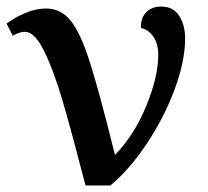

<svg xmlns="http://www.w3.org/2000/svg" viewBox="-37 -566 636 586"><path d="M39 -469Q23 -469 2 -457L-17 -494Q10 -514 41.5 -527Q73 -540 104 -540Q149 -540 179 -502.5Q209 -465 237.5 -375.5Q266 -286 314 -93Q373 -154 409.5 -243Q446 -332 446 -398Q446 -432 431.5 -453.5Q417 -475 393 -481Q393 -513 410 -529.5Q427 -546 455 -546Q492 -546 510 -517.5Q528 -489 528 -449Q528 -379 495.5 -292Q463 -205 410 -126Q357 -47 300 0H224Q180 -170 153.5 -260Q127 -350 98 -409.5Q69 -469 39 -469Z"/></svg>

Font: Noto Serif SemiBold
Style: Regular
Weight: 600
Designer: Monotype Design Team
Foundry: Monotype Imaging Inc.
Version: Version 1.001